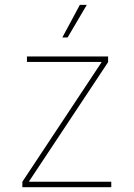

<svg xmlns="http://www.w3.org/2000/svg" viewBox="-20 -777 555 797"><path d="M72.8 0V-22.5L400.9 -517.6V-520H91.8V-542.5H428.7V-519L101.1 -24.9V-22.5H441.9V0ZM238.8 -621.6 311.5 -756.8H340.3L260.7 -621.6Z"/></svg>

Font: Inter 16pt Thin
Style: Regular
Weight: 250
Version: Version 4.001;git-66647c0bb